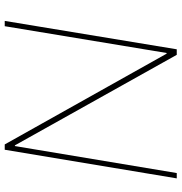

<svg xmlns="http://www.w3.org/2000/svg" viewBox="2 -770 768 812"><g transform="rotate(90 386.0 -364.0)"><path d="M734.4 -727.5 613.3 0H590.8L207 -684.6H204.1L90.8 0H68.4L188.5 -727.5H211.9L594.7 -43H597.7L711.9 -727.5Z"/></g></svg>

Font: Inter Tight Thin
Style: Italic
Weight: 250
Italic angle: -9.39999°
Designer: Rasmus Andersson
Foundry: rsms
Version: Version 3.004